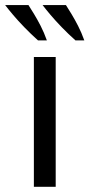

<svg xmlns="http://www.w3.org/2000/svg" viewBox="-76 -718 344 738"><path d="M54.2 0V-498.8H138.1V0ZM214.1 -562.6Q185.4 -588.5 161 -613.7Q136.6 -639 118.1 -660.9Q99.6 -682.8 87.7 -698.5H177.4Q186.4 -684.4 198.7 -664.3Q210.9 -644.2 224 -618.8Q237.1 -593.4 248.1 -562.6ZM70.2 -562.6Q41.5 -588.5 17.1 -613.7Q-7.3 -639 -25.8 -660.9Q-44.4 -682.8 -56.2 -698.5H33.4Q42.5 -684.4 54.7 -664.3Q67 -644.2 80.1 -618.8Q93.2 -593.4 104.2 -562.6Z"/></svg>

Font: Russolo 10pt ExtraLight
Style: Regular
Weight: 200
Designer: Micah Stupak-Hahn
Version: Version 1.000